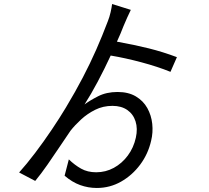

<svg xmlns="http://www.w3.org/2000/svg" viewBox="-20 -862 1040 954"><path d="M564 -405Q618 -405 655 -383Q692 -361 712 -325Q732 -289 736.5 -246.5Q741 -204 731 -163Q716 -97 676.5 -44Q637 9 581.5 40.5Q526 72 461 72Q418 72 378 57.5Q338 43 301 11L322 -70Q351 -42 383 -24Q415 -6 458 -6Q505 -6 545.5 -28Q586 -50 615 -89Q644 -128 655 -178Q665 -223 653.5 -259Q642 -295 612.5 -315.5Q583 -336 539 -336Q492 -336 453 -316.5Q414 -297 383 -268.5Q352 -240 330 -212Q308 -180 278 -135Q248 -90 216 -44Q184 2 155 37L75 -5Q112 -46 154.5 -102Q197 -158 237 -217.5Q277 -277 307 -327Q355 -407 391.5 -477Q428 -547 458 -615Q488 -683 516 -757Q524 -777 529.5 -801Q535 -825 537 -842L630 -813Q622 -797 611.5 -773.5Q601 -750 594 -733Q587 -714 578.5 -694.5Q570 -675 561 -655Q650 -639 720 -621.5Q790 -604 859 -578L827 -505Q763 -531 682.5 -552.5Q602 -574 530 -586Q499 -519 465.5 -456Q432 -393 400 -343Q425 -362 467 -383.5Q509 -405 564 -405Z"/></svg>

Font: Chiron Sans HK TT
Style: Regular
Weight: 400
Designer: Ryoko NISHIZUKA 西塚涼子 (kana, bopomofo & ideographs); Paul D. Hunt (Latin, Greek & Cyrillic); Sandoll Communications 산돌커뮤니
Foundry: Adobe
Version: Version 2.022;hotconv 1.0.109;makeotfexe 2.5.65596